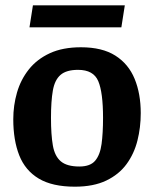

<svg xmlns="http://www.w3.org/2000/svg" viewBox="-20 -689 580 723"><path d="M262 14Q177 14 126 -16.5Q75 -47 52.5 -104Q30 -161 30 -240Q30 -292 44 -340.5Q58 -389 88.5 -427.5Q119 -466 167.5 -488.5Q216 -511 285 -511Q365 -511 414.5 -479.5Q464 -448 487 -392Q510 -336 510 -263Q510 -209 497.5 -159.5Q485 -110 456.5 -71Q428 -32 380 -9Q332 14 262 14ZM279 -62Q320 -62 338.5 -84Q357 -106 362.5 -147Q368 -188 368 -245Q368 -341 350 -383.5Q332 -426 274 -426Q230 -426 208 -407Q186 -388 179 -348Q172 -308 172 -245Q172 -182 179 -141.5Q186 -101 209 -81.5Q232 -62 279 -62ZM104 -669H450L437 -586H91Z"/></svg>

Font: Faustina VF Beta
Style: Regular
Weight: 400
Designer: Alfonso Garcia
Foundry: Omnibus-Type
Version: Version 1.006